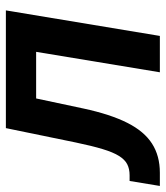

<svg xmlns="http://www.w3.org/2000/svg" viewBox="-10 -594 569 660"><g transform="rotate(-90 275.0 -264.5)"><path d="M-34.7 0 -17.6 -104H2.4Q23.9 -104 39.8 -112.1Q55.7 -120.1 68.4 -140.4Q81.1 -160.6 92 -196.8Q103 -232.9 114.7 -289.1L164.1 -529.3H568.8L481 0H356L426.3 -425.3H266.1L231.4 -262.2Q211.4 -169.4 182.1 -111.6Q152.8 -53.7 110.8 -26.9Q68.8 0 10.7 0Z"/></g></svg>

Font: Inter 24pt SemiBold
Style: Italic
Weight: 600
Italic angle: -9.3988°
Designer: Rasmus Andersson
Foundry: rsms
Version: Version 4.001;git-66647c0bb